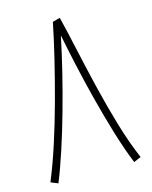

<svg xmlns="http://www.w3.org/2000/svg" viewBox="-105 -744 650 822"><g transform="rotate(-15 219.5 -332.5)"><path d="M51 9 19 -4Q48 -74 75.5 -159Q103 -244 127.5 -334.5Q152 -425 172.5 -510Q193 -595 207 -665L240 -674Q257 -605 275.5 -520Q294 -435 316 -344Q338 -253 363.5 -167Q389 -81 420 -9L388 5Q361 -62 337 -141.5Q313 -221 292 -303Q271 -385 254 -462Q237 -539 225 -600Q210 -527 190 -445.5Q170 -364 147 -282Q124 -200 99.5 -125Q75 -50 51 9Z"/></g></svg>

Font: Noto Sans Arabic UI XCn XLt
Style: Regular
Weight: 200
Width: 2
Designer: Monotype Design Team, Nadine Chahine and Nizar Qandah
Foundry: Monotype Imaging Inc.
Version: Version 2.010; ttfautohint (v1.8.4.7-5d5b)